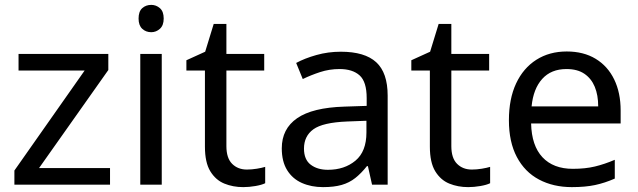

<svg xmlns="http://www.w3.org/2000/svg" viewBox="-20 -757 2615 787"><path d="M431 0H39V-58L327 -468H56V-536H424V-470L140 -68H431Z M643 -536V0H555V-536ZM600 -737Q620 -737 635.5 -723.5Q651 -710 651 -681Q651 -653 635.5 -639Q620 -625 600 -625Q578 -625 563 -639Q548 -653 548 -681Q548 -710 563 -723.5Q578 -737 600 -737Z M992 -62Q1012 -62 1033 -65.5Q1054 -69 1067 -73V-6Q1053 1 1027 5.5Q1001 10 977 10Q935 10 899.5 -4.5Q864 -19 842 -55Q820 -91 820 -156V-468H744V-510L821 -545L856 -659H908V-536H1063V-468H908V-158Q908 -109 931.5 -85.5Q955 -62 992 -62Z M1377 -545Q1475 -545 1522 -502Q1569 -459 1569 -365V0H1505L1488 -76H1484Q1461 -47 1436.5 -27.5Q1412 -8 1380.5 1Q1349 10 1304 10Q1256 10 1217.5 -7Q1179 -24 1157 -59.5Q1135 -95 1135 -149Q1135 -229 1198 -272.5Q1261 -316 1392 -320L1483 -323V-355Q1483 -422 1454 -448Q1425 -474 1372 -474Q1330 -474 1292 -461.5Q1254 -449 1221 -433L1194 -499Q1229 -518 1277 -531.5Q1325 -545 1377 -545ZM1403 -259Q1303 -255 1264.5 -227Q1226 -199 1226 -148Q1226 -103 1253.5 -82Q1281 -61 1324 -61Q1392 -61 1437 -98.5Q1482 -136 1482 -214V-262Z M1914 -62Q1934 -62 1955 -65.5Q1976 -69 1989 -73V-6Q1975 1 1949 5.5Q1923 10 1899 10Q1857 10 1821.5 -4.5Q1786 -19 1764 -55Q1742 -91 1742 -156V-468H1666V-510L1743 -545L1778 -659H1830V-536H1985V-468H1830V-158Q1830 -109 1853.5 -85.5Q1877 -62 1914 -62Z M2303 -546Q2372 -546 2421.5 -516Q2471 -486 2497.5 -431.5Q2524 -377 2524 -304V-251H2157Q2159 -160 2203.5 -112.5Q2248 -65 2328 -65Q2379 -65 2418.5 -74.5Q2458 -84 2500 -102V-25Q2459 -7 2419 1.5Q2379 10 2324 10Q2248 10 2189.5 -21Q2131 -52 2098.5 -113.5Q2066 -175 2066 -264Q2066 -352 2095.5 -415Q2125 -478 2178.5 -512Q2232 -546 2303 -546ZM2302 -474Q2239 -474 2202.5 -433.5Q2166 -393 2159 -321H2432Q2432 -367 2418 -401Q2404 -435 2375.5 -454.5Q2347 -474 2302 -474Z"/></svg>

Font: Noto Sans Myanmar
Style: Regular
Weight: 400
Designer: Monotype Design Team
Foundry: Monotype Imaging Inc.
Version: Version 2.107